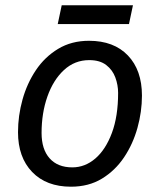

<svg xmlns="http://www.w3.org/2000/svg" viewBox="-20 -697 603 725"><path d="M248 8Q155 8 101.5 -47.5Q48 -103 48 -198Q48 -260 65 -321Q82 -382 115.5 -432Q149 -482 199.5 -512.5Q250 -543 316 -543Q410 -543 463 -487.5Q516 -432 516 -336Q516 -275 499 -214Q482 -153 448.5 -103Q415 -53 365 -22.5Q315 8 248 8ZM253 -65Q301 -65 340 -98.5Q379 -132 402.5 -195Q426 -258 426 -346Q426 -376 415.5 -404.5Q405 -433 381 -451.5Q357 -470 317 -470Q262 -470 221.5 -432.5Q181 -395 159 -332.5Q137 -270 137 -195Q137 -133 167.5 -99Q198 -65 253 -65ZM198 -606 213 -677H482L467 -606Z"/></svg>

Font: Noto Sans IKEA
Style: Italic
Weight: 400
Italic angle: -12°
Designer: Monotype Design Team
Foundry: Monotype Imaging Inc.
Version: Version 2.001